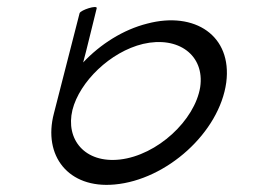

<svg xmlns="http://www.w3.org/2000/svg" viewBox="-20 -497 763 538"><path d="M203 -460 131 -179C100 -61 171 32 301 20C447 7 595 -126 614 -266C631 -397 526 -466 393 -431C325 -414 261 -373 213 -322C219 -342 246 -455 251 -474C253 -484 206 -469 203 -460ZM541 -253C526 -160 421 -62 316 -50C218 -39 163 -106 183 -189C203 -268 289 -352 381 -374C480 -397 554 -342 541 -253Z"/></svg>

Font: Hi. Perspective
Style: Perspective
Weight: 400
Designer: Mew Too, Robert Jablonski
Foundry: Cannot Into Space Fonts
Version: Version 1.996